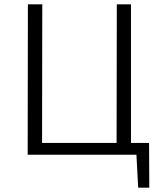

<svg xmlns="http://www.w3.org/2000/svg" viewBox="-20 -710 720 881"><path d="M665 151H614L606 0H107L108 -690H174L173 -54H515L516 -690H581V-54H664Z"/></svg>

Font: Taylor Sans Light
Style: Regular
Weight: 300
Italic angle: -8°
Designer: Natanael Gama
Version: Version 1.001 September 8, 2015